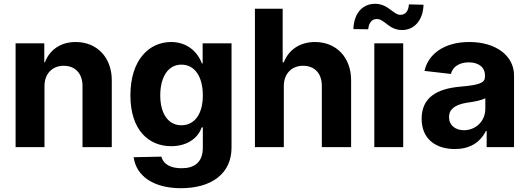

<svg xmlns="http://www.w3.org/2000/svg" viewBox="-20 -774 2784 1010"><path d="M214 -321C214 -386 255 -428 315 -428C377 -428 414 -386 414 -322V0H568V-352C568 -470 492 -553 378 -553C299 -553 241 -512 216 -446H213V-546H62V0H214Z M932 216C1092 216 1198 140 1198 2V-546H1046V-440H1042C1019 -503 963 -553 880 -553C766 -553 666 -461 666 -272C666 -91 761 -5 881 -5C957 -5 1019 -41 1041 -104H1047V2C1047 81 1002 111 935 111C880 111 840 92 829 50L683 53C696 150 785 216 932 216ZM823 -272C823 -370 865 -434 934 -434C1005 -434 1047 -370 1047 -272C1047 -175 1004 -115 934 -115C866 -115 823 -175 823 -272Z M1473 -321C1473 -386 1514 -428 1574 -428C1636 -428 1673 -387 1673 -322V0H1827V-352C1827 -470 1751 -553 1637 -553C1558 -553 1498 -512 1473 -446H1467V-728H1321V0H1473Z M1949 0H2101V-546H1949ZM1839 -621 1917 -620C1920 -654 1936 -674 1962 -674C2004 -674 2025 -616 2095 -616C2156 -616 2205 -663 2208 -749L2131 -751C2129 -717 2114 -696 2086 -696C2048 -696 2023 -754 1953 -754C1890 -754 1842 -708 1839 -621Z M2373 10C2447 10 2504 -21 2536 -85H2540V0H2684V-378C2684 -479 2591 -553 2449 -553C2313 -553 2232 -487 2213 -401L2352 -385C2362 -425 2399 -446 2446 -446C2498 -446 2531 -420 2531 -378V-369C2531 -334 2488 -326 2400 -318C2275 -307 2198 -259 2198 -149C2198 -43 2272 10 2373 10ZM2342 -158C2342 -197 2369 -223 2438 -234C2477 -239 2511 -246 2533 -257V-202C2533 -134 2480 -89 2421 -89C2375 -89 2342 -115 2342 -158Z"/></svg>

Font: Wafeq
Style: Bold
Weight: 700
Designer: Rasmus Andersson & Azza Alameddine
Foundry: Google & TypeTogether
Version: Version 3.000;FEAKit 1.0